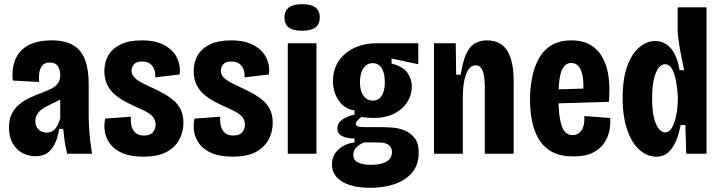

<svg xmlns="http://www.w3.org/2000/svg" viewBox="-20 -735 3449 918"><path d="M150 12Q117 12 88 -3Q59 -18 41 -49Q23 -80 23 -125Q23 -163 36 -190Q49 -217 71.5 -235.5Q94 -254 121.5 -267Q149 -280 179 -291Q205 -301 225 -311Q245 -321 256.5 -336Q268 -351 268 -377Q268 -401 256.5 -418.5Q245 -436 218 -436Q197 -436 185 -424.5Q173 -413 169 -392.5Q165 -372 167 -343L41 -350Q37 -392 45.5 -427Q54 -462 76.5 -488Q99 -514 136.5 -528Q174 -542 226 -542Q293 -542 331.5 -518Q370 -494 387 -448Q404 -402 404 -334V-184Q404 -158 406 -124Q408 -90 412 -57.5Q416 -25 420 0H301Q293 -33 289 -60.5Q285 -88 282 -119H263Q256 -75 241 -45.5Q226 -16 204 -2Q182 12 150 12ZM203 -101Q217 -101 227 -106Q237 -111 244.5 -120Q252 -129 257.5 -141.5Q263 -154 268 -167V-289L301 -283Q290 -271 274 -262Q258 -253 241 -245Q224 -237 207.5 -229Q191 -221 178 -211Q165 -201 157 -187.5Q149 -174 149 -156Q149 -130 164.5 -115.5Q180 -101 203 -101Z M665 14Q606 14 567.5 -2Q529 -18 508 -45Q487 -72 481.5 -104Q476 -136 483 -168L606 -177Q604 -155 608.5 -134.5Q613 -114 627.5 -100.5Q642 -87 668 -87Q698 -87 711 -102.5Q724 -118 724 -138Q724 -160 712 -175Q700 -190 679 -201Q658 -212 630 -224Q604 -236 577.5 -250Q551 -264 528 -284Q505 -304 492 -331Q479 -358 479 -396Q479 -438 498.5 -471Q518 -504 557.5 -523Q597 -542 658 -542Q723 -542 765 -519.5Q807 -497 825.5 -460Q844 -423 839 -379L722 -365Q724 -383 718.5 -400Q713 -417 699 -429Q685 -441 659 -441Q633 -441 621 -428Q609 -415 609 -397Q609 -381 619 -368.5Q629 -356 649 -344.5Q669 -333 698 -320Q731 -305 760 -289Q789 -273 811 -254Q833 -235 845 -209Q857 -183 857 -147Q857 -106 838 -69Q819 -32 777.5 -9Q736 14 665 14Z M1092 14Q1033 14 994.5 -2Q956 -18 935 -45Q914 -72 908.5 -104Q903 -136 910 -168L1033 -177Q1031 -155 1035.5 -134.5Q1040 -114 1054.5 -100.5Q1069 -87 1095 -87Q1125 -87 1138 -102.5Q1151 -118 1151 -138Q1151 -160 1139 -175Q1127 -190 1106 -201Q1085 -212 1057 -224Q1031 -236 1004.5 -250Q978 -264 955 -284Q932 -304 919 -331Q906 -358 906 -396Q906 -438 925.5 -471Q945 -504 984.5 -523Q1024 -542 1085 -542Q1150 -542 1192 -519.5Q1234 -497 1252.5 -460Q1271 -423 1266 -379L1149 -365Q1151 -383 1145.5 -400Q1140 -417 1126 -429Q1112 -441 1086 -441Q1060 -441 1048 -428Q1036 -415 1036 -397Q1036 -381 1046 -368.5Q1056 -356 1076 -344.5Q1096 -333 1125 -320Q1158 -305 1187 -289Q1216 -273 1238 -254Q1260 -235 1272 -209Q1284 -183 1284 -147Q1284 -106 1265 -69Q1246 -32 1204.5 -9Q1163 14 1092 14Z M1356 0V-528H1493V0ZM1425 -588Q1381 -588 1360.5 -603.5Q1340 -619 1340 -651Q1340 -683 1361 -699Q1382 -715 1425 -715Q1469 -715 1489 -698.5Q1509 -682 1509 -652Q1509 -620 1488.5 -604Q1468 -588 1425 -588Z M1749 163Q1691 163 1650 149Q1609 135 1588 110Q1567 85 1567 52Q1567 10 1597 -19Q1627 -48 1675 -54V-73Q1644 -72 1618.5 -83Q1593 -94 1593 -121Q1593 -147 1617 -163.5Q1641 -180 1675 -187V-207Q1627 -214 1599.5 -254.5Q1572 -295 1572 -347Q1572 -402 1598.5 -442Q1625 -482 1672 -505Q1719 -528 1781 -528H1980V-428L1852 -455V-431Q1908 -417 1928.5 -386.5Q1949 -356 1949 -321Q1949 -281 1927 -246.5Q1905 -212 1864 -191.5Q1823 -171 1767 -171Q1757 -171 1740.5 -172Q1724 -173 1708 -176Q1693 -164 1687 -156Q1681 -148 1681 -143Q1681 -136 1687.5 -132.5Q1694 -129 1705 -128Q1716 -127 1729 -127H1807Q1826 -127 1855.5 -125Q1885 -123 1914 -111.5Q1943 -100 1962.5 -75Q1982 -50 1982 -5Q1982 52 1951.5 89Q1921 126 1868.5 144.5Q1816 163 1749 163ZM1753 53Q1789 53 1811.5 45Q1834 37 1844 23.5Q1854 10 1854 -7Q1854 -24 1846 -34Q1838 -44 1826 -48.5Q1814 -53 1801.5 -53.5Q1789 -54 1780 -54H1721Q1696 -44 1682.5 -29Q1669 -14 1669 6Q1669 21 1677.5 31Q1686 41 1705 47Q1724 53 1753 53ZM1762 -254Q1790 -254 1805 -277Q1820 -300 1820 -342Q1820 -385 1805 -409Q1790 -433 1762 -433Q1734 -433 1717.5 -408.5Q1701 -384 1701 -342Q1701 -315 1708.5 -295Q1716 -275 1730 -264.5Q1744 -254 1762 -254Z M2055 0V-338V-528H2159L2161 -378H2183Q2192 -438 2207.5 -474Q2223 -510 2248 -526Q2273 -542 2308 -542Q2374 -542 2405 -493Q2436 -444 2436 -347V0H2298V-316Q2298 -371 2287.5 -397Q2277 -423 2254 -423Q2235 -423 2221.5 -405Q2208 -387 2200.5 -353Q2193 -319 2193 -269V0Z M2722 13Q2661 13 2620.5 -8.5Q2580 -30 2557 -68Q2534 -106 2524 -155Q2514 -204 2514 -258Q2514 -310 2523.5 -360.5Q2533 -411 2554.5 -452Q2576 -493 2615 -517.5Q2654 -542 2712 -542Q2768 -542 2805 -519Q2842 -496 2863 -456Q2884 -416 2890.5 -362Q2897 -308 2891 -248L2620 -240V-307L2786 -312L2768 -285Q2772 -342 2765 -374.5Q2758 -407 2744.5 -420.5Q2731 -434 2711 -434Q2689 -434 2675.5 -416Q2662 -398 2656 -361.5Q2650 -325 2650 -268Q2650 -181 2665 -135Q2680 -89 2718 -89Q2731 -89 2741.5 -94.5Q2752 -100 2760 -111Q2768 -122 2771.5 -139.5Q2775 -157 2774 -180L2897 -171Q2900 -144 2894 -112Q2888 -80 2869 -51.5Q2850 -23 2814.5 -5Q2779 13 2722 13Z M3117 14Q3074 14 3037.5 -18.5Q3001 -51 2979 -114Q2957 -177 2957 -267Q2957 -358 2979 -418.5Q3001 -479 3037 -509Q3073 -539 3112 -539Q3143 -539 3167 -522.5Q3191 -506 3206.5 -475Q3222 -444 3229 -400L3251 -399Q3241 -446 3234 -483.5Q3227 -521 3223.5 -549Q3220 -577 3220 -595V-700H3358V-266V0H3261L3257 -137H3234Q3228 -101 3214.5 -66.5Q3201 -32 3178 -9Q3155 14 3117 14ZM3160 -102Q3178 -102 3189.5 -119.5Q3201 -137 3208 -162.5Q3215 -188 3218 -214.5Q3221 -241 3221 -259V-273Q3221 -281 3219 -299Q3217 -317 3213.5 -339.5Q3210 -362 3203.5 -382Q3197 -402 3186 -415Q3175 -428 3159 -428Q3144 -428 3130 -411.5Q3116 -395 3107 -359Q3098 -323 3098 -265Q3098 -207 3107 -171Q3116 -135 3130.5 -118.5Q3145 -102 3160 -102Z"/></svg>

Font: Bricolage Grotesque Condensed
Style: Bold
Weight: 700
Width: 3
Designer: Mathieu Triay
Foundry: Atelier Triay
Version: Version 1.001;gftools[0.9.33.dev8+g029e19f]